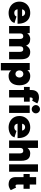

<svg xmlns="http://www.w3.org/2000/svg" viewBox="1812 -2600 988 4653"><g transform="rotate(90 2306.5 -274.0)"><path d="M298 12Q217 12 154 -21Q91 -54 55.5 -113Q20 -172 20 -250Q20 -328 55 -387Q90 -446 152 -479Q214 -512 295 -512Q372 -512 430.5 -478.5Q489 -445 522.5 -377Q556 -309 556 -205H182L204 -231Q204 -199 214 -175Q224 -151 244 -138Q264 -125 293 -125Q326 -125 350.5 -140.5Q375 -156 381 -179L539 -130Q521 -78 481.5 -46.5Q442 -15 393.5 -1.5Q345 12 298 12ZM205 -286 186 -315H393L375 -286Q375 -325 362 -347Q349 -369 329.5 -378.5Q310 -388 290 -388Q269 -388 249.5 -378.5Q230 -369 217.5 -347Q205 -325 205 -286Z M611 0V-500H781L788 -439Q812 -475 847 -493.5Q882 -512 924 -512Q986 -512 1026 -487.5Q1066 -463 1085 -412Q1109 -461 1148.5 -486.5Q1188 -512 1237 -512Q1329 -512 1373 -457Q1417 -402 1417 -286V0H1237V-256Q1237 -285 1230.5 -303.5Q1224 -322 1211.5 -332Q1199 -342 1180 -343Q1142 -345 1123 -326Q1104 -307 1104 -266V0H924V-256Q924 -285 917.5 -303.5Q911 -322 898.5 -332Q886 -342 867 -343Q829 -345 810 -326Q791 -307 791 -266V0Z M1507 200V-500H1677L1687 -408V200ZM1821 12Q1759 12 1718.5 -19Q1678 -50 1658.5 -109Q1639 -168 1639 -250Q1639 -333 1658.5 -391.5Q1678 -450 1718.5 -481Q1759 -512 1821 -512Q1892 -512 1942.5 -481Q1993 -450 2020 -391.5Q2047 -333 2047 -250Q2047 -168 2020 -109Q1993 -50 1942.5 -19Q1892 12 1821 12ZM1773 -154Q1798 -154 1817 -166.5Q1836 -179 1847.5 -200.5Q1859 -222 1859 -250Q1859 -278 1848 -299.5Q1837 -321 1818 -333Q1799 -345 1774 -345Q1749 -345 1729 -333Q1709 -321 1698 -299.5Q1687 -278 1687 -250Q1687 -222 1698 -200.5Q1709 -179 1728.5 -166.5Q1748 -154 1773 -154Z M2162 0V-543Q2162 -626 2207 -675Q2252 -724 2345 -724Q2383 -724 2422.5 -711.5Q2462 -699 2487 -683L2420 -558Q2411 -566 2400.5 -569Q2390 -572 2380 -572Q2360 -572 2351 -557.5Q2342 -543 2342 -507V0ZM2087 -360V-500H2445V-360Z M2537 0V-500H2717V0ZM2627 -548Q2587 -548 2557 -578Q2527 -608 2527 -648Q2527 -689 2557 -718.5Q2587 -748 2627 -748Q2668 -748 2697.5 -718.5Q2727 -689 2727 -648Q2727 -608 2697.5 -578Q2668 -548 2627 -548Z M3070 12Q2989 12 2926 -21Q2863 -54 2827.5 -113Q2792 -172 2792 -250Q2792 -328 2827 -387Q2862 -446 2924 -479Q2986 -512 3067 -512Q3144 -512 3202.5 -478.5Q3261 -445 3294.5 -377Q3328 -309 3328 -205H2954L2976 -231Q2976 -199 2986 -175Q2996 -151 3016 -138Q3036 -125 3065 -125Q3098 -125 3122.5 -140.5Q3147 -156 3153 -179L3311 -130Q3293 -78 3253.5 -46.5Q3214 -15 3165.5 -1.5Q3117 12 3070 12ZM2977 -286 2958 -315H3165L3147 -286Q3147 -325 3134 -347Q3121 -369 3101.5 -378.5Q3082 -388 3062 -388Q3041 -388 3021.5 -378.5Q3002 -369 2989.5 -347Q2977 -325 2977 -286Z M3385 0V-700H3565V0ZM3698 0V-256H3878V0ZM3698 -256Q3698 -285 3691.5 -303.5Q3685 -322 3672.5 -332Q3660 -342 3641 -343Q3603 -345 3584 -326Q3565 -307 3565 -266H3516Q3516 -345 3540 -400Q3564 -455 3605 -483.5Q3646 -512 3698 -512Q3759 -512 3799 -487.5Q3839 -463 3858.5 -413Q3878 -363 3878 -286V-256Z M3963 0V-700H4143V0Z M4456 12Q4363 12 4318 -32Q4273 -76 4273 -158V-656H4453V-207Q4453 -179 4461 -167Q4469 -155 4488 -155Q4496 -155 4508 -160Q4520 -165 4527 -170L4588 -40Q4565 -20 4528 -4Q4491 12 4456 12ZM4198 -350V-500H4556V-350Z"/></g></svg>

Font: Figtree Black
Style: Regular
Weight: 900
Designer: Erik Kennedy
Foundry: Erik Kennedy
Version: Version 2.001;gftools[0.9.30]